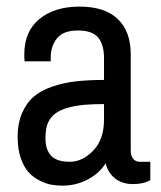

<svg xmlns="http://www.w3.org/2000/svg" viewBox="-20 -555 492 587"><path d="M379.7 -388.8V-95.1Q379.7 -77.8 387.5 -69.1Q395.3 -60.4 406.6 -60.4H439.6V-4.3Q419.2 7.8 386.4 7.8Q353.6 7.8 331.7 -9.6Q309.7 -26.9 303.2 -56Q283.2 -24.3 247.6 -5.9Q212 12.6 170.7 12.6Q152.9 12.6 136.4 9.6Q119.9 6.5 100.6 -3.3Q81.2 -13 67.1 -28.7Q53 -44.3 43.4 -71.7Q33.9 -99 33.9 -138.1Q33.9 -177.2 47.1 -208.5Q60.4 -239.8 82.8 -259.1Q105.1 -278.5 139.7 -290.2Q174.2 -301.9 211.8 -306.3Q249.3 -310.6 298 -310.6V-377.1Q298 -418.3 280.2 -440.1Q262.4 -461.8 217.9 -461.8Q173.3 -461.8 154.2 -437.7Q135.1 -413.6 135.1 -379.7V-367.5H55.2Q54.3 -372.7 54.3 -389.7Q54.3 -458.7 100.3 -496.7Q146.4 -534.8 223.3 -534.8Q300.2 -534.8 339.9 -497Q379.7 -459.2 379.7 -388.8ZM298 -236.8Q263.7 -236.8 238.3 -234.6Q212.9 -232.4 189.4 -226.1Q165.9 -219.8 151.2 -209.4Q136.4 -199 127.7 -181.8Q119 -164.6 119 -131Q119 -97.3 136.4 -78.8Q153.8 -60.4 192.9 -60.4Q232 -60.4 265 -94.5Q298 -128.6 298 -189.4Z"/></svg>

Font: Puralecka Narrow
Style: Regular
Weight: 400
Designer: Hector Gatti, Marcela Romero, Pablo Cosgaya and Nicolas Silva
Version: Version 1.004;PS 001.004;hotconv 1.0.70;makeotf.lib2.5.58329